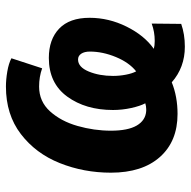

<svg xmlns="http://www.w3.org/2000/svg" viewBox="-18 -576 628 631"><g transform="rotate(-90 295.5 -260.0)"><path d="M341 -9Q294 10 237 10Q147 10 95.5 -48Q44 -106 44 -209Q44 -298 75.5 -377Q107 -456 171 -505Q235 -554 327 -554Q350 -554 376.5 -549.5Q403 -545 420 -536L387 -435Q359 -445 327 -445Q278 -445 245.5 -409Q213 -373 197.5 -318.5Q182 -264 182 -209Q182 -153 199 -124Q216 -95 247 -93H253Q262 -93 272 -96Q263 -113 256.5 -142.5Q250 -172 250 -202Q250 -292 294 -352.5Q338 -413 421 -413Q482 -413 517.5 -379Q553 -345 553 -279Q553 -216 524 -157.5Q495 -99 451 -68Q462 -65 477 -65Q507 -65 534 -75L533 22Q499 34 458 34Q390 34 341 -9ZM442 -278Q442 -296 435 -306.5Q428 -317 416 -317Q391 -317 376.5 -282Q362 -247 362 -202Q362 -181 366 -160Q370 -139 377 -126Q406 -149 424 -192.5Q442 -236 442 -278Z"/></g></svg>

Font: Noto Sans Display
Style: Bold Italic
Weight: 700
Italic angle: -12°
Designer: Monotype Design team
Foundry: Monotype Imaging Inc.
Version: Version 1.000